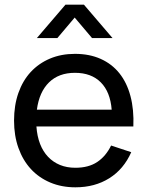

<svg xmlns="http://www.w3.org/2000/svg" viewBox="-20 -785 630 820"><path d="M259.5 -765H338.5L460.5 -622.5H373L299 -710L225 -622.5H137.5ZM302 -68.5Q358 -68.5 395 -93Q432 -117.5 454.5 -163.5L540.5 -135Q508.5 -62.5 446.8 -23.8Q385 15 302 15Q243 15 194.5 -5.5Q146 -26 111.8 -63.2Q77.5 -100.5 58.8 -153Q40 -205.5 40 -270Q40 -335 58.5 -387.8Q77 -440.5 111.2 -477.5Q145.5 -514.5 193.5 -534.8Q241.5 -555 300 -555Q362 -555 410 -533.5Q458 -512 490 -472Q522 -432 537.2 -374.5Q552.5 -317 549.5 -245H135.5Q138.5 -203 151.2 -170.2Q164 -137.5 185.5 -115Q207 -92.5 236.2 -80.5Q265.5 -68.5 302 -68.5ZM457 -316.5Q451 -392.5 410.5 -433.2Q370 -474 300 -474Q231 -474 189.2 -433Q147.5 -392 137.5 -316.5Z"/></svg>

Font: Vela Sans Med
Style: Regular
Weight: 500
Designer: Principal design: Mikhail Sharanda - project Manrope.
Design modification: Ravid Balaliev
Foundry: Mikhail Sharanda
Version: Version 1.001